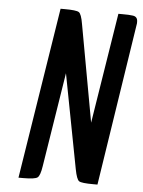

<svg xmlns="http://www.w3.org/2000/svg" viewBox="-52 -762 598 804"><g transform="rotate(5 247.0 -360.0)"><path d="M371 0Q321 0 310.5 -7Q300 -14 292 -56L216 -453L153 -57Q147 -17 136 -8.5Q125 0 77 0H56L170 -720H187Q236 -720 247 -713Q258 -706 265 -664L339 -256L413 -720H429Q460 -720 472 -718Q494 -716 494 -694Q494 -691 494 -687L388 0Z"/></g></svg>

Font: Economica
Style: Bold Italic
Weight: 700
Designer: Vicente Lamonaca
Foundry: Vicente Lamonaca
Version: Version 1.100